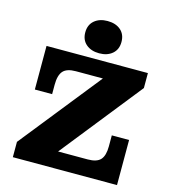

<svg xmlns="http://www.w3.org/2000/svg" viewBox="-130 -1021 1007 1127"><g transform="rotate(15 373.0 -458.0)"><path d="M53 -93 444 -583 691 -591 301 -101ZM53 0V-93L301 -101H686V0ZM75 -417V-583H280Q225 -583 202.5 -557.5Q180 -532 180 -474V-417ZM481 -101Q536 -101 558.5 -126Q581 -151 581 -207V-274H686V-101ZM75 -583V-682H691V-591L444 -583ZM384 -720Q335 -720 304.5 -746Q274 -772 274 -818Q274 -864 304.5 -890Q335 -916 384 -916Q434 -916 464 -890Q494 -864 494 -818Q494 -772 463.5 -746Q433 -720 384 -720Z"/></g></svg>

Font: Montagu Slab 24pt
Style: Bold
Weight: 700
Designer: Florian Karsten
Foundry: Florian Karsten
Version: Version 1.000